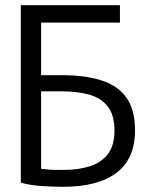

<svg xmlns="http://www.w3.org/2000/svg" viewBox="-20 -713 600 738"><path d="M223 5Q184 5 139 2Q94 -1 60 -11V-693H441V-626H138V-424H219Q309 -424 371.5 -403.5Q434 -383 466.5 -337Q499 -291 499 -212Q499 -103 428 -49Q357 5 223 5ZM226 -60Q280 -60 324 -73.5Q368 -87 394 -120Q420 -153 420 -211Q420 -271 394 -304Q368 -337 322 -349.5Q276 -362 215 -362H138V-64Q173 -60 188.5 -60Q204 -60 226 -60Z"/></svg>

Font: Ubuntu Sans Mono
Style: Regular
Weight: 400
Monospace: yes
Designer: Dalton Maag Ltd
Foundry: Dalton Maag Ltd
Version: Version 1.006